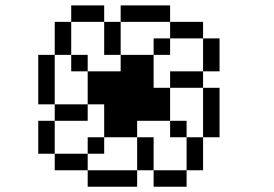

<svg xmlns="http://www.w3.org/2000/svg" viewBox="-20 -708 1040 728"><path d="M312.5 -62.5V0H500V-62.5ZM312.5 -62.5V-125H187.5V-62.5ZM500 -62.5H562.5V0H687.5V-62.5H562.5Q562.5 -62.5 562.5 -187.5H500Q500 -187.5 500 -62.5ZM687.5 -62.5H750Q750 -62.5 750 -187.5H687.5Q687.5 -187.5 687.5 -62.5ZM187.5 -125Q187.5 -125 187.5 -250H125Q125 -250 125 -125ZM312.5 -125H375V-187.5H312.5ZM375 -187.5H500V-250H625V-187.5H687.5V-250H625Q625 -250 625 -375H562.5Q562.5 -375 562.5 -500H437.5V-437.5H312.5Q312.5 -437.5 312.5 -312.5H187.5V-250H312.5V-312.5H375Q375 -312.5 375 -187.5ZM750 -187.5H812.5V-375H750ZM187.5 -312.5V-500H125V-312.5ZM625 -375H750V-437.5H625ZM312.5 -437.5V-500H250V-437.5ZM750 -437.5H812.5Q812.5 -437.5 812.5 -562.5H750Q750 -562.5 750 -437.5ZM187.5 -500H250Q250 -500 250 -625H187.5Q187.5 -625 187.5 -500ZM437.5 -500Q437.5 -500 437.5 -625H375Q375 -625 375 -500ZM562.5 -500H625V-562.5H562.5ZM625 -562.5H750V-625H625ZM250 -625H375V-687.5H250ZM437.5 -625H625V-687.5H437.5Z"/></svg>

Font: UnifontExMono
Style: Regular
Weight: 500
Version: Version 15.0.06